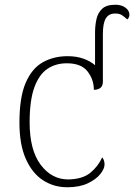

<svg xmlns="http://www.w3.org/2000/svg" viewBox="-20 -780 566 810"><path d="M264 10Q207 10 161.5 -19.5Q116 -49 89 -109.5Q62 -170 62 -263Q62 -370 88.5 -431Q115 -492 161 -517.5Q207 -543 265 -543Q303 -543 332 -532.5Q361 -522 381 -505V-643Q381 -673 387 -699.5Q393 -726 411 -743Q429 -760 467 -760Q493 -760 509.5 -747.5Q526 -735 526 -718Q526 -706 517 -698Q505 -709 494.5 -716Q484 -723 466 -723Q439 -723 426.5 -702.5Q414 -682 414 -636V-435Q414 -402 376 -401Q376 -444 349.5 -478.5Q323 -513 262 -513Q215 -513 180 -489.5Q145 -466 125 -411.5Q105 -357 105 -264Q105 -147 151.5 -85Q198 -23 268 -23Q328 -24 361 -51Q394 -78 411 -116Q421 -105 421 -86Q421 -68 403 -45.5Q385 -23 350 -6.5Q315 10 264 10Z"/></svg>

Font: Noto Serif ExtraLight
Style: Regular
Weight: 200
Designer: Monotype Design Team
Foundry: Monotype Imaging Inc.
Version: Version 2.015; ttfautohint (v1.8.4.7-5d5b)